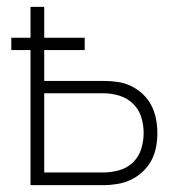

<svg xmlns="http://www.w3.org/2000/svg" viewBox="-20 -540 540 560"><path d="M69 0V-394H13V-430H69V-520H109V-430H227V-394H109V-304H282Q302 -304 323 -301Q344 -298 362.5 -289Q381 -280 396.5 -265.5Q412 -251 421.5 -232.5Q431 -214 435 -193.5Q439 -173 439 -152Q439 -131 435 -110.5Q431 -90 421.5 -72Q412 -54 396.5 -39.5Q381 -25 362.5 -16Q344 -7 323 -3.5Q302 0 282 0ZM282 -37Q305 -37 328 -43.5Q351 -50 368 -66.5Q385 -83 392 -106Q399 -129 399 -152Q399 -176 392 -198.5Q385 -221 368 -237.5Q351 -254 328 -261Q305 -268 282 -268H109V-37Z"/></svg>

Font: Iosevka Extralight
Style: Regular
Weight: 200
Monospace: yes
Designer: Belleve Invis
Foundry: Belleve Invis
Version: Version 32.0.1; ttfautohint (v1.8.4)